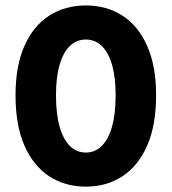

<svg xmlns="http://www.w3.org/2000/svg" viewBox="-20 -684 640 716"><path d="M300 12Q222.4 12 163.2 -26.8Q104.1 -65.7 71 -141.4Q37.9 -217.2 37.9 -328.8Q37.9 -437.7 71 -512.5Q104.1 -587.3 163.2 -625.5Q222.4 -663.7 300 -663.7Q377.6 -663.7 436.8 -625.5Q495.9 -587.3 529 -512.5Q562.1 -437.7 562.1 -328.8Q562.1 -217.2 529 -141.4Q495.9 -65.7 436.8 -26.8Q377.6 12 300 12ZM300 -115.1Q334.1 -115.1 359 -139.3Q383.9 -163.5 397.5 -211Q411.2 -258.5 411.2 -328.8Q411.2 -396.7 397.5 -443.1Q383.9 -489.4 359 -513Q334.1 -536.6 300 -536.6Q265.9 -536.6 241 -513Q216.1 -489.4 202.5 -443.1Q188.8 -396.7 188.8 -328.8Q188.8 -258.5 202.5 -211Q216.1 -163.5 241 -139.3Q265.9 -115.1 300 -115.1Z"/></svg>

Font: Source Code Pro ExtraLight
Style: Regular
Weight: 200
Monospace: yes
Designer: Paul D. Hunt, Teo Tuominen
Foundry: Adobe
Version: Version 1.026;hotconv 1.1.0;makeotfexe 2.6.0